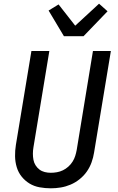

<svg xmlns="http://www.w3.org/2000/svg" viewBox="-20 -1011 640 1039"><path d="M255 8Q224 8 194 2.5Q164 -3 139.5 -18Q115 -33 97 -55.5Q79 -78 70.5 -106.5Q62 -135 61.5 -165.5Q61 -196 66 -227L150 -735H247L161 -214Q158 -196 158 -179Q158 -162 161 -146Q164 -130 172.5 -116.5Q181 -103 193.5 -93.5Q206 -84 222 -80Q238 -76 255 -76Q271 -76 288 -79Q305 -82 320.5 -89.5Q336 -97 349.5 -109Q363 -121 372.5 -136Q382 -151 387 -167Q392 -183 395 -199L483 -735H580L489 -185Q485 -159 475.5 -132.5Q466 -106 450 -83Q434 -60 411 -41.5Q388 -23 362 -12Q336 -1 309 3.5Q282 8 255 8ZM326 -815 243 -954 297 -987 387 -872 516 -991 562 -950 432 -815Z"/></svg>

Font: Iosevka Aile Medium Oblique
Style: Regular
Weight: 500
Italic angle: -9°
Designer: Belleve Invis
Foundry: Belleve Invis
Version: Version 31.1.0; ttfautohint (v1.8.4)